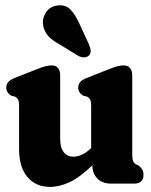

<svg xmlns="http://www.w3.org/2000/svg" viewBox="-20 -702 576 734"><path d="M53 -131V-296Q53 -314 49.2 -321.2Q45.5 -328.5 36.5 -333L24.5 -335.5Q4 -347 4 -366.5Q4 -379 11.2 -388Q18.5 -397 37.5 -404.5L118.5 -436.5Q141 -445.5 153.8 -448.8Q166.5 -452 177.5 -452Q193.5 -452 201.8 -441.8Q210 -431.5 210 -415.5V-171Q210 -137.5 223.8 -120.2Q237.5 -103 260.5 -103Q294 -103 327.5 -135L328.5 -135.5V-296Q328.5 -314 324.8 -321.2Q321 -328.5 312 -333L299.5 -335.5Q279 -347 279 -366.5Q279 -379 286.2 -388Q293.5 -397 313 -404.5L394 -436.5Q416.5 -445.5 429.2 -448.8Q442 -452 452.5 -452Q468.5 -452 477 -441.8Q485.5 -431.5 485.5 -415.5V-117Q485.5 -95 488.8 -86.5Q492 -78 499.5 -74L508.5 -70Q518.5 -62.5 523.5 -54.5Q528.5 -46.5 528.5 -34Q528.5 0 492.5 0H406Q370.5 0 351.8 -19.8Q333 -39.5 333 -70Q286 -24.5 247 -6Q208 12.5 171 12.5Q117 12.5 85 -25.2Q53 -63 53 -131ZM285.5 -607 320 -532.5Q325 -521 326.5 -510.2Q328 -499.5 320.5 -490.5Q313.5 -483 302.2 -482.8Q291 -482.5 280 -488L211.5 -530Q180 -547 164.8 -563.8Q149.5 -580.5 145 -605Q140.5 -630 154.5 -652.8Q168.5 -675.5 196 -680.5Q229 -686.5 249.5 -665.2Q270 -644 285.5 -607Z"/></svg>

Font: Fraunces 144pt SuperSoft
Style: Bold
Weight: 700
Version: Version 1.000;[b76b70a41]